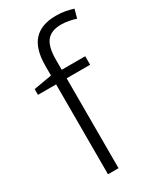

<svg xmlns="http://www.w3.org/2000/svg" viewBox="-194 -832 752 899"><g transform="rotate(-30 181.5 -382.5)"><path d="M111 0V-486H13V-517L111 -534V-587Q111 -678 151 -721.5Q191 -765 270 -765Q299 -765 321.5 -760.5Q344 -756 363 -750L350 -703Q333 -709 312 -713Q291 -717 271 -717Q217 -717 192.5 -686.5Q168 -656 168 -587V-532H295V-486H168V0Z"/></g></svg>

Font: Noto Sans Symbols Light
Style: Regular
Weight: 300
Version: Version 2.002